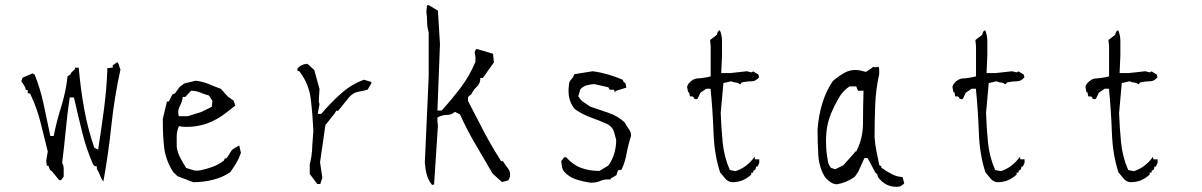

<svg xmlns="http://www.w3.org/2000/svg" viewBox="-20 -703 4569 730"><path d="M408.7 -454.6V-446.3L386.7 -443.4L388.2 -439.9Q385.3 -363.8 375.5 -289.1Q365.7 -214.4 353 -133.8L338.4 -141.6Q313 -215.8 299.6 -291.7Q286.1 -367.7 279.3 -445.8H265.1V-440.4L250.5 -426.3L247.6 -419.9L236.8 -412.6Q230.5 -354.5 213.4 -299.3Q195.8 -244.1 184.1 -186H171.4Q158.7 -247.1 146 -306.2Q133.8 -364.3 111.8 -419.4L103.5 -423.8L65.9 -407.7L61 -394Q66.4 -386.2 70.6 -379.9Q74.7 -373.5 76.2 -369.4Q77.6 -365.2 78.1 -360.8H85.4V-349.1L94.7 -346.7Q119.6 -295.4 133.8 -238.8L161.6 -127L155.8 -91.8L158.2 -72.8H164.1L169.9 -57.1L177.7 -51.3L178.2 -50.8L205.1 -18.1H212.4L222.2 -31.7V-60.5Q222.2 -74.2 216.8 -82.5L216.3 -84Q224.1 -145 230 -208Q235.8 -271 245.1 -332.5H261.2Q276.9 -262.7 292.7 -199.2Q308.6 -135.7 334 -77.6L340.8 -70.8H348.1V-61Q356.9 -47.4 362.3 -31.2Q366.7 -20.5 373 -12.7Q391.6 -114.3 403.1 -223.1Q414.6 -332 438 -439Q434.1 -446.8 432.6 -454.6Q431.6 -460.4 426.3 -466.8Z M841.3 -101.1H835L831.5 -92.8Q809.6 -76.2 788.6 -68.8Q767.6 -61 745.1 -56.2Q735.8 -54.2 728 -54.2Q720.2 -54.2 714.4 -56.2Q702.6 -60.1 687.5 -64.5Q674.8 -85 664.8 -104.2Q654.8 -123.5 651.9 -145V-145.5V-184.1Q651.9 -204.1 659.2 -220.7L660.6 -223.6L673.3 -221.2Q681.6 -220.7 688.5 -220.7Q695.3 -220.7 701.7 -220.9Q708 -221.2 714.6 -221.9Q721.2 -222.7 727.5 -223.6Q733.9 -224.6 740.2 -226.1Q752.4 -228.5 764.2 -232.4Q805.7 -247.1 841.8 -275.9L874.5 -301.3L868.2 -320.3L846.7 -335.4L819.8 -365.2Q795.9 -374 772.9 -383.8Q750 -393.1 724.1 -396L680.7 -385.7L662.6 -372.1L645.5 -348.1L635.7 -344.2L621.6 -316.9H619.1H614.7L599.1 -251.5Q599.1 -243.7 599.1 -235.8Q599.1 -187 604 -143.1Q609.9 -92.8 639.2 -47.9L654.8 -33.2L714.8 -10.3Q753.9 -10.3 790 -19.5Q825.7 -28.3 855.5 -48.3Q878.9 -81.5 887.7 -101.1Q892.1 -110.8 896 -121.6L889.6 -149.9L874.5 -141.6L861.8 -132.8L853 -118.7ZM693.8 -261.2H659.7Q657.7 -270.5 657.7 -276.4Q657.7 -289.1 664.1 -300.8Q672.4 -315.9 674.3 -330.6L674.8 -334.5H684.6L706.1 -357.9H708Q724.6 -357.9 740 -351.6Q755.4 -345.2 774.4 -339.8L787.6 -319.3L785.2 -296.9L745.6 -277.3Z M1258.3 -281.7H1265.6L1306.2 -332Q1321.8 -350.6 1343.3 -354.5Q1362.3 -357.4 1377.9 -362.3L1392.1 -386.7V-391.1L1364.3 -399.9Q1317.4 -383.3 1278.8 -349.1Q1239.3 -314.5 1201.2 -270H1188L1194.8 -307.1L1191.9 -316.9L1194.8 -364.7L1174.8 -437L1148.9 -460.4Q1137.2 -460 1128.4 -455.6Q1116.7 -450.2 1110.8 -441.9V-434.1L1118.7 -431.6L1119.6 -430.2Q1154.8 -383.3 1161.6 -326.2Q1168.5 -269 1171.4 -206.1V-205.6Q1168.5 -173.3 1167.7 -154.8Q1167 -136.2 1166.5 -131.6Q1166 -127 1165.5 -122.3Q1165 -117.7 1164.6 -113.3Q1164.1 -108.9 1163.3 -104.5Q1162.6 -100.1 1161.6 -95.7Q1160.2 -86.9 1157.7 -78.6V-41.5L1186.5 -3.4H1197.8L1205.6 -26.9L1196.8 -85.9L1217.3 -227.5L1252 -271Z M1601.1 -657.2Q1604 -638.7 1604 -618.7Q1604 -599.1 1609.9 -580.6V-413.1L1595.2 -84Q1597.2 -58.1 1603 -37.6Q1608.9 -17.1 1622.6 0L1630.4 -1.5L1645 -224.6L1643.1 -243.2V-256.3Q1661.1 -266.1 1679.7 -266.1Q1695.8 -266.1 1707 -275.9L1709.5 -277.8L1729 -268.1Q1755.9 -208 1788.8 -152.6Q1821.8 -97.2 1853 -43L1888.7 -10.7L1913.1 -17.6L1918.5 -29.8Q1919.4 -34.7 1919.4 -39.1Q1919.4 -52.7 1911.6 -62.5Q1900.4 -76.7 1892.1 -90.3H1885.3Q1848.6 -147.9 1818.4 -205.3Q1788.1 -262.7 1759.3 -319.3V-334L1772.9 -345.7Q1779.8 -361.3 1793.5 -374Q1805.2 -385.7 1806.2 -402.3V-406.7H1815.9L1857.9 -465.8L1854.5 -498.5L1795.4 -516.1H1790L1784.7 -505.4L1787.6 -487.3V-467.8Q1765.6 -414.6 1731.7 -369.9Q1697.8 -325.2 1659.2 -282.7H1643.1L1652.8 -535.2L1645 -662.6L1610.8 -683.1H1603.5Z M2143.1 -378.4Q2141.6 -367.7 2141.6 -358.4Q2141.6 -315.4 2166 -287.6Q2196.8 -266.6 2229 -255.4Q2261.2 -244.1 2292.5 -229.5Q2309.6 -217.8 2314.2 -202.6Q2318.8 -187.5 2322.8 -171.4V-170.9Q2322.8 -145 2315.4 -119.1Q2307.6 -93.8 2293 -73.7L2259.3 -53.2H2257.8Q2219.7 -53.2 2189 -64.9Q2158.2 -76.2 2132.8 -105H2125L2113.8 -90.3Q2114.7 -79.6 2116.5 -69.6Q2118.2 -59.6 2124.5 -50.8Q2144 -29.3 2170.4 -21Q2197.3 -12.2 2226.1 -8.3Q2247.1 -8.3 2261.2 -14.6Q2275.4 -21 2291.5 -21Q2295.9 -21 2300.8 -20.5L2302.2 -24.4L2323.7 -37.1L2329.6 -55.7L2342.8 -57.6Q2356.4 -85.4 2362.5 -119.6Q2368.7 -153.8 2379.4 -187Q2379.4 -201.7 2370.1 -213.6Q2360.8 -225.6 2355 -237.8Q2327.6 -262.7 2293 -274.2Q2258.3 -285.6 2223.6 -297.9Q2212.4 -306.2 2204.8 -310.8Q2197.3 -315.4 2194.8 -317.4Q2192.4 -319.3 2189.5 -322.3Q2184.1 -328.1 2178.7 -337.4L2186.5 -363.3Q2196.8 -375 2211.4 -378.9Q2225.1 -382.3 2239.7 -383.3L2293 -371.1L2298.3 -361.8H2314.5L2317.4 -353H2318.4L2321.8 -357.4L2361.8 -370.1L2356.9 -389.2H2352.5L2347.2 -399.9Q2321.8 -411.1 2292.5 -419.7Q2263.2 -428.2 2233.4 -432.1L2163.6 -420.9Q2159.2 -407.7 2150.4 -399.4Q2143.1 -391.6 2143.1 -378.9Z M2836.4 -39.1V-46.4H2842.8L2844.7 -53.7L2852.5 -59.1L2855 -69.8H2860.4L2866.7 -84V-97.2H2850.6L2849.1 -106.9Q2833 -85 2814.9 -71.8Q2796.9 -58.6 2776.4 -52.2L2754.9 -56.6Q2732.9 -106.4 2727.5 -162.8Q2722.2 -219.2 2720.2 -273.4Q2720.2 -273.9 2730.5 -387.2L2760.3 -394Q2767.6 -391.1 2771 -390.1Q2775.4 -389.2 2777.8 -389.2Q2786.1 -388.2 2794.4 -382.3L2800.3 -389.6Q2819.8 -394 2838.4 -394Q2853.5 -394 2866.2 -409.2L2863.3 -419.9L2843.8 -431.6L2836.4 -427.7L2819.8 -432.1L2757.8 -425.3H2722.2L2725.1 -491.2V-546.9Q2725.1 -569.3 2716.8 -588.4L2709.5 -583L2705.1 -570.3L2679.7 -550.8L2682.1 -527.3V-412.6Q2654.8 -405.8 2632.3 -404.8Q2612.8 -403.8 2596.7 -383.3L2592.3 -373.5L2596.2 -352.1H2600.1L2603 -336.4H2610.4Q2614.3 -336.4 2616.5 -334Q2618.7 -331.5 2619.6 -327.6L2627.4 -325.7L2632.3 -327.6L2643.1 -350.6L2665.5 -365.7H2681.6Q2689.9 -282.7 2692.9 -198.2Q2695.8 -115.7 2717.8 -47.9Q2728 -34.7 2734.1 -28.1Q2740.2 -21.5 2740.7 -20.5Q2750.5 -11.2 2763.7 -10.3Q2785.2 -10.3 2802.2 -17.1Q2819.3 -23.9 2836.4 -39.1Z M3330.6 -65.9V-71.3L3323.2 -75.2Q3317.9 -99.6 3312.5 -126.7Q3307.1 -153.8 3305.2 -181.6Q3305.2 -244.1 3307.6 -304.4Q3310.1 -364.7 3322.8 -421.4V-439Q3322.8 -444.3 3320.3 -449.2L3306.2 -446.8L3300.3 -449.2L3293.5 -443.4L3272.5 -429.7L3246.1 -436Q3239.7 -437 3232.9 -437Q3210.4 -437 3191.9 -426.8Q3168 -413.6 3146 -394.5Q3120.1 -355.5 3106.4 -309.6Q3092.3 -263.7 3088.4 -210.9Q3088.4 -161.1 3091.3 -113.3Q3094.2 -65.9 3116.7 -29.8Q3126 -18.1 3138.2 -10.3Q3149.4 -2.4 3162.6 -2.4Q3179.7 -5.4 3196 -12Q3212.4 -18.6 3229.5 -30.3L3243.2 -50.3L3266.6 -102.1H3269.5H3276.4H3278.8L3308.1 -46.9L3315.4 -40.5L3318.4 -29.3Q3346.2 7.3 3387.7 7.3Q3397.5 7.3 3403.8 4.9Q3411.6 1.5 3418 -5.9L3411.6 -29.8Q3391.1 -30.8 3371.6 -40.5Q3351.1 -50.8 3330.6 -65.9ZM3122.6 -124.5Q3120.6 -146 3120.6 -164.8Q3120.6 -183.6 3122.1 -200.2Q3125.5 -235.4 3138.7 -269V-269.5Q3151.4 -298.8 3167 -327.1Q3183.1 -356.4 3208.5 -373.5L3209.5 -374.5H3235.4L3242.2 -357.9H3263.2Q3261.2 -294.9 3261.2 -235.8Q3261.2 -176.8 3236.3 -128.9L3234.9 -126.5H3230V-123.5L3186.5 -74.7L3155.8 -59.6L3140.1 -64.5L3139.2 -65.4Q3129.4 -76.2 3127.4 -92Q3125.5 -107.9 3122.6 -124.5Z M3845.2 -39.1V-46.4H3851.6L3853.5 -53.7L3861.3 -59.1L3863.8 -69.8H3869.1L3875.5 -84V-97.2H3859.4L3857.9 -106.9Q3841.8 -85 3823.7 -71.8Q3805.7 -58.6 3785.2 -52.2L3763.7 -56.6Q3741.7 -106.4 3736.3 -162.8Q3731 -219.2 3729 -273.4Q3729 -273.9 3739.3 -387.2L3769 -394Q3776.4 -391.1 3779.8 -390.1Q3784.2 -389.2 3786.6 -389.2Q3794.9 -388.2 3803.2 -382.3L3809.1 -389.6Q3828.6 -394 3847.2 -394Q3862.3 -394 3875 -409.2L3872.1 -419.9L3852.5 -431.6L3845.2 -427.7L3828.6 -432.1L3766.6 -425.3H3731L3733.9 -491.2V-546.9Q3733.9 -569.3 3725.6 -588.4L3718.3 -583L3713.9 -570.3L3688.5 -550.8L3690.9 -527.3V-412.6Q3663.6 -405.8 3641.1 -404.8Q3621.6 -403.8 3605.5 -383.3L3601.1 -373.5L3605 -352.1H3608.9L3611.8 -336.4H3619.1Q3623 -336.4 3625.2 -334Q3627.4 -331.5 3628.4 -327.6L3636.2 -325.7L3641.1 -327.6L3651.9 -350.6L3674.3 -365.7H3690.4Q3698.7 -282.7 3701.7 -198.2Q3704.6 -115.7 3726.6 -47.9Q3736.8 -34.7 3742.9 -28.1Q3749 -21.5 3749.5 -20.5Q3759.3 -11.2 3772.5 -10.3Q3793.9 -10.3 3811 -17.1Q3828.1 -23.9 3845.2 -39.1Z M4351.1 -39.1V-46.4H4357.4L4359.4 -53.7L4367.2 -59.1L4369.6 -69.8H4375L4381.3 -84V-97.2H4365.2L4363.8 -106.9Q4347.7 -85 4329.6 -71.8Q4311.5 -58.6 4291 -52.2L4269.5 -56.6Q4247.6 -106.4 4242.2 -162.8Q4236.8 -219.2 4234.9 -273.4Q4234.9 -273.9 4245.1 -387.2L4274.9 -394Q4282.2 -391.1 4285.6 -390.1Q4290 -389.2 4292.5 -389.2Q4300.8 -388.2 4309.1 -382.3L4314.9 -389.6Q4334.5 -394 4353 -394Q4368.2 -394 4380.9 -409.2L4377.9 -419.9L4358.4 -431.6L4351.1 -427.7L4334.5 -432.1L4272.5 -425.3H4236.8L4239.7 -491.2V-546.9Q4239.7 -569.3 4231.4 -588.4L4224.1 -583L4219.7 -570.3L4194.3 -550.8L4196.8 -527.3V-412.6Q4169.4 -405.8 4147 -404.8Q4127.4 -403.8 4111.3 -383.3L4106.9 -373.5L4110.8 -352.1H4114.7L4117.7 -336.4H4125Q4128.9 -336.4 4131.1 -334Q4133.3 -331.5 4134.3 -327.6L4142.1 -325.7L4147 -327.6L4157.7 -350.6L4180.2 -365.7H4196.3Q4204.6 -282.7 4207.5 -198.2Q4210.4 -115.7 4232.4 -47.9Q4242.7 -34.7 4248.8 -28.1Q4254.9 -21.5 4255.4 -20.5Q4265.1 -11.2 4278.3 -10.3Q4299.8 -10.3 4316.9 -17.1Q4334 -23.9 4351.1 -39.1Z"/></svg>

Font: Bakudai
Style: Light
Weight: 300
Version: Version 1.48